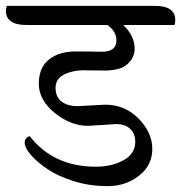

<svg xmlns="http://www.w3.org/2000/svg" viewBox="-66 -671 616 653"><path d="M329 -249 234 -243Q174 -243 120 -287Q66 -331 66 -386Q66 -441 100.5 -468.5Q135 -496 190.5 -496Q246 -496 281 -495Q330 -495 330 -534Q330 -563 300 -586H24Q-46 -586 -46 -635Q-46 -642 -43 -651H461Q530 -651 530 -603Q530 -590 527 -586H353Q392 -549 392 -505Q392 -476 368 -453.5Q344 -431 288 -431L218 -432Q181 -432 152 -417.5Q123 -403 123 -372Q123 -341 143.5 -325.5Q164 -310 198 -310L292 -315Q359 -315 405.5 -267.5Q452 -220 452 -164.5Q452 -109 407 -73.5Q362 -38 300.5 -38Q239 -38 186 -54.5Q133 -71 97.5 -94.5Q62 -118 40 -143Q18 -168 18 -185.5Q18 -203 35 -208Q116 -104 260 -104Q314 -104 354 -126Q394 -148 394 -189Q394 -216 377 -232.5Q360 -249 329 -249Z"/></svg>

Font: Laila
Style: Regular
Weight: 400
Designer: Hitesh Malaviya
Foundry: Indian Type Foundry
Version: Version 1.302;PS 1.0;hotconv 1.0.78;makeotf.lib2.5.61930; tt